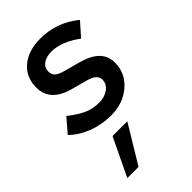

<svg xmlns="http://www.w3.org/2000/svg" viewBox="-244 -588 955 955"><g transform="rotate(-45 234.0 -110.5)"><path d="M-3 -73 59 -145Q107 -107 143.5 -91.5Q180 -76 221 -76Q261 -76 287.5 -96Q314 -116 314 -145Q314 -164 300 -177Q286 -190 255 -198L170 -221Q112 -237 82.5 -269.5Q53 -302 53 -351Q53 -423 104 -466Q155 -509 241 -509Q297 -509 348.5 -490.5Q400 -472 445 -435L383 -365Q346 -393 307.5 -408.5Q269 -424 234 -424Q196 -424 174 -408Q152 -392 152 -365Q152 -343 165 -331Q178 -319 210 -310L295 -287Q357 -270 387.5 -239Q418 -208 418 -161Q418 -88 361 -38.5Q304 11 219 11Q154 11 96 -11Q38 -33 -3 -73ZM151 88H255L134 288H55Z"/></g></svg>

Font: Red Hat Text Medium
Style: Italic
Weight: 500
Italic angle: -12°
Designer: Pentagram / MCKL
Foundry: Pentagram / MCKL
Version: Version 1.003; Red Hat Text Medium Italic